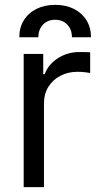

<svg xmlns="http://www.w3.org/2000/svg" viewBox="-20 -767 412 787"><path d="M77.1 0V-545.9H157.2V-462.9H163.1Q178.2 -503.4 217.5 -528.6Q256.8 -553.7 305.7 -553.7Q314.9 -553.7 328.6 -553.5Q342.3 -553.2 349.6 -552.7V-467.8Q345.2 -468.8 330.1 -470.7Q314.9 -472.7 297.9 -472.7Q258.3 -472.7 227.1 -456.1Q195.8 -439.5 178 -410.6Q160.2 -381.8 160.2 -344.7V0ZM59.1 -614.3Q59.1 -653.8 77.6 -683.8Q96.2 -713.9 129.4 -730.5Q162.6 -747.1 206.1 -747.1Q250 -747.1 283 -730.5Q315.9 -713.9 334.5 -683.8Q353 -653.8 353 -614.3H274.9Q274.9 -646 255.9 -666Q236.8 -686 206.1 -686Q175.3 -686 156.2 -666Q137.2 -646 137.2 -614.3Z"/></svg>

Font: Inter V
Style: 
Weight: 400
Designer: Rasmus Andersson
Foundry: rsms
Version: Version 4.000;git-a3f224843